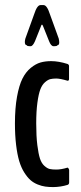

<svg xmlns="http://www.w3.org/2000/svg" viewBox="-20 -741 324 766"><path d="M102.1 -556.6Q86.9 -556.6 86.9 -560.5Q79.1 -561 79.1 -573.7Q79.1 -579.1 81.1 -586.9L116.2 -684.1Q127.9 -720.7 141.6 -720.7H153.8Q167.5 -720.7 179.2 -684.1L214.4 -586.9Q216.3 -578.1 216.3 -571.8Q216.3 -561 209 -560.5Q209 -556.6 193.8 -556.6Q183.6 -556.6 175.8 -576.7L152.8 -634.3Q149.9 -642.6 147.5 -642.6Q145 -642.6 142.6 -634.3L119.6 -576.7Q110.8 -556.6 102.1 -556.6ZM192.9 5.4Q175.3 5.4 160.9 3.4Q146.5 1.5 130.1 -5.1Q113.8 -11.7 101.3 -22.7Q88.9 -33.7 76.7 -53Q64.5 -72.3 56.6 -98.6Q48.8 -125 44.2 -163.1Q39.6 -201.2 39.6 -248.5Q39.6 -309.6 47.9 -355.2Q56.2 -400.9 69.6 -427.5Q83 -454.1 102.8 -470.2Q122.6 -486.3 141.6 -491.7Q160.6 -497.1 184.1 -497.1Q213.9 -497.1 249.5 -485.8Q251.5 -485.4 253.4 -482.9Q255.4 -480.5 255.4 -478.5V-426.8Q255.9 -423.3 253.9 -420.7Q252 -418 249.5 -418.9Q219.7 -427.7 204.6 -427.7Q190.4 -427.7 180.7 -425.3Q170.9 -422.9 159.4 -412.8Q147.9 -402.8 140.9 -384.3Q133.8 -365.7 129.2 -331.3Q124.5 -296.9 124.5 -248.5Q124.5 -197.8 128.9 -162.4Q133.3 -127 139.6 -107.9Q146 -88.9 157.5 -78.9Q168.9 -68.8 178.7 -66.7Q188.5 -64.5 204.6 -64.5Q224.1 -64.5 249.5 -72.3Q251.5 -71.8 253.7 -68.4Q255.9 -64.9 255.9 -62V-13.7Q255.9 -5.4 249.5 -3.4Q222.7 4.9 192.9 5.4Z"/></svg>

Font: BenchNine
Style: Bold
Weight: 700
Version: Version 1 ; ttfautohint (v0.92.18-e454-dirty) -l 8 -r 50 -G 